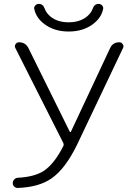

<svg xmlns="http://www.w3.org/2000/svg" viewBox="-20 -969 686 977"><path d="M451.2 -923.8Q460 -949.2 481.4 -949.2Q492.2 -949.2 499.5 -941.4Q506.8 -933.6 504.9 -923.8Q496.1 -879.9 456.1 -848.6Q405.3 -808.6 329.6 -808.6Q253.9 -808.6 203.1 -848.6Q163.1 -879.9 154.3 -923.8Q152.3 -933.6 159.7 -941.4Q167 -949.2 177.7 -949.2Q199.2 -949.2 208 -923.8Q215.8 -901.4 239.3 -882.8Q274.4 -855.5 329.1 -855.5Q383.8 -855.5 419.9 -882.8Q443.4 -901.4 451.2 -923.8ZM58.6 -723.6Q52.7 -734.4 59.1 -744.1Q65.4 -753.9 76.2 -753.9Q110.4 -753.9 125 -723.6L335 -298.8Q335.9 -296.9 337.9 -296.9Q339.8 -296.9 340.8 -298.8L540 -723.6Q553.7 -753.9 586.9 -753.9Q598.6 -753.9 604.5 -744.1Q608.4 -738.3 608.4 -733.4Q608.4 -728.5 605.5 -723.6L373 -234.4Q312.5 -109.4 241.2 -60.5Q177.7 -16.6 71.3 -12.7Q70.3 -12.7 69.3 -12.7Q59.6 -12.7 52.7 -19.5Q44.9 -26.4 44.9 -37.1Q44.9 -47.9 52.2 -55.7Q59.6 -63.5 70.3 -64.5Q154.3 -68.4 203.1 -99.6Q256.8 -135.7 302.7 -226.6Q305.7 -233.4 302.7 -240.2Z"/></svg>

Font: Gen Jyuu Gothic Light
Style: Regular
Weight: 200
Designer: [Source Han Sans]
Ryoko NISHIZUKA  (kana & ideographs); Paul D. Hunt (Latin, Greek & Cyrillic); Wenlong ZHANG  (bopomofo
Version: Version 1.002.20150607